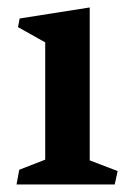

<svg xmlns="http://www.w3.org/2000/svg" viewBox="-20 -490 348 510"><path d="M100.1 -65.9V-377.4L27.8 -418L32.2 -440.9L218.3 -470.2V-64L292.5 -35.6L284.7 0H23.9L31.2 -39.1Z"/></svg>

Font: Vesper Libre Medium
Style: Regular
Weight: 500
Designer: Robert Keller & Kimya Gandhi
Foundry: Mota Italic
Version: Version 1.058